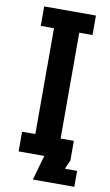

<svg xmlns="http://www.w3.org/2000/svg" viewBox="-92 -746 524 913"><g transform="rotate(10 170.0 -290.0)"><path d="M295 -700H45V-606H109V-95H45V0H169L135 120H335V43H276L295 0V-95H231V-606H295Z"/></g></svg>

Font: Fervojo
Style: Bold
Weight: 700
Designer: kohakuno
Version: ver.1.0